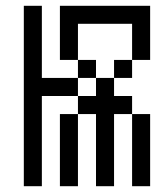

<svg xmlns="http://www.w3.org/2000/svg" viewBox="-20 -645 540 665"><path d="M62.5 -625Q62.5 -625 62.5 0H125V-312.5H250V-250H187.5Q187.5 -250 187.5 0H250Q250 0 250 -250H312.5Q312.5 -250 312.5 0H375Q375 0 375 -250H437.5Q437.5 -250 437.5 0H500Q500 0 500 -250H437.5V-312.5H375V-375H312.5V-312.5H250V-375H125Q125 -375 125 -625ZM250 -375H312.5V-437.5H250ZM375 -375H437.5V-437.5H375ZM250 -437.5Q250 -437.5 250 -562.5H437.5Q437.5 -562.5 437.5 -437.5H500V-625H187.5V-437.5Z"/></svg>

Font: UnifontExMono
Style: Regular
Weight: 500
Version: Version 15.0.06